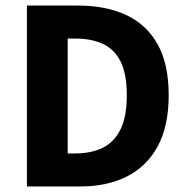

<svg xmlns="http://www.w3.org/2000/svg" viewBox="-20 -672 675 692"><path d="M77 0V-652H261Q361 -652 434.5 -618Q508 -584 548 -512.5Q588 -441 588 -329Q588 -217 548 -144Q508 -71 436.5 -35.5Q365 0 270 0ZM224 -119H252Q308 -119 349.5 -139Q391 -159 414 -205Q437 -251 437 -329Q437 -407 414 -451.5Q391 -496 349.5 -514.5Q308 -533 252 -533H224Z"/></svg>

Font: Source Sans 3
Style: Bold
Weight: 700
Designer: Paul D. Hunt
Foundry: Adobe
Version: Version 3.052;hotconv 1.1.0;makeotfexe 2.6.0